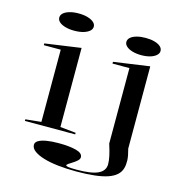

<svg xmlns="http://www.w3.org/2000/svg" viewBox="-130 -829 1097 1161"><g transform="rotate(15 418.5 -248.5)"><path d="M219 -604Q188 -604 163.5 -611Q139 -618 125.5 -630Q112 -642 112 -658Q112 -674 125.5 -686Q139 -698 163.5 -705Q188 -712 219 -712Q252 -712 276 -705Q300 -698 314 -686Q328 -674 328 -658Q328 -642 314 -630Q300 -618 276 -611Q252 -604 219 -604ZM73 0V-10L171 -20V-472H65V-483L290 -515V-20L388 -10V0ZM649 -566Q619 -566 594.5 -573Q570 -580 556 -592.5Q542 -605 542 -620Q542 -637 556 -649Q570 -661 594.5 -667.5Q619 -674 649 -674Q680 -674 704 -667.5Q728 -661 742 -649Q756 -637 756 -620Q756 -605 742 -592.5Q728 -580 704 -573Q680 -566 649 -566ZM452 215Q389 215 336 209Q283 203 244.5 191Q206 179 184.5 162.5Q163 146 163 125Q163 109 180.5 98.5Q198 88 230 82.5Q262 77 306 77Q373 77 415 88Q457 99 457 125Q457 136 446 146.5Q435 157 420.5 166Q406 175 395 182.5Q384 190 384 194Q384 199 398.5 201.5Q413 204 451 204Q544 204 585.5 184Q627 164 627 123Q627 101 621 72.5Q615 44 601 0V-472H495V-483L720 -515V0Q732 43 733 70Q734 97 728 119Q715 169 649 192Q583 215 452 215Z"/></g></svg>

Font: Kalnia Expanded Light
Style: Regular
Weight: 300
Width: 7
Designer: Frida Medrano
Foundry: Frida Medrano
Version: Version 1.105